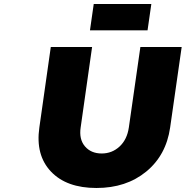

<svg xmlns="http://www.w3.org/2000/svg" viewBox="-20 -938 935 967"><path d="M178.2 -295.9 235.8 -701.2H443.8L386.2 -295.9Q377.4 -236.3 408 -200.7Q438.5 -165 492.2 -165Q544.4 -165 582.3 -200.2Q620.1 -235.4 628.9 -295.9L687 -701.2H895L836.9 -295.9Q816.9 -156.2 716.3 -73.7Q615.7 8.8 465.8 8.8Q314.9 8.8 236.6 -74Q158.2 -156.7 178.2 -295.9ZM433.1 -785.2 452.1 -918H742.2L723.1 -785.2Z"/></svg>

Font: Trueno ExtraBold
Style: Italic
Weight: 800
Designer: Julieta Ulanovsky
Foundry: Julieta Ulanovsky
Version: Version 3.001b | FøM Fix